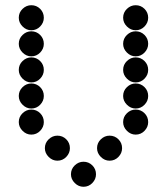

<svg xmlns="http://www.w3.org/2000/svg" viewBox="-20 -718 640 736"><path d="M52 -650Q52 -631 66.5 -616.5Q81 -602 100 -602Q120 -602 134 -616.5Q148 -631 148 -650Q148 -670 134 -684Q120 -698 100 -698Q81 -698 66.5 -684Q52 -670 52 -650ZM452 -650Q452 -631 466.5 -616.5Q481 -602 500 -602Q520 -602 534 -616.5Q548 -631 548 -650Q548 -670 534 -684Q520 -698 500 -698Q481 -698 466.5 -684Q452 -670 452 -650ZM52 -550Q52 -531 66.5 -516.5Q81 -502 100 -502Q120 -502 134 -516.5Q148 -531 148 -550Q148 -570 134 -584Q120 -598 100 -598Q81 -598 66.5 -584Q52 -570 52 -550ZM452 -550Q452 -531 466.5 -516.5Q481 -502 500 -502Q520 -502 534 -516.5Q548 -531 548 -550Q548 -570 534 -584Q520 -598 500 -598Q481 -598 466.5 -584Q452 -570 452 -550ZM52 -450Q52 -431 66.5 -416.5Q81 -402 100 -402Q120 -402 134 -416.5Q148 -431 148 -450Q148 -470 134 -484Q120 -498 100 -498Q81 -498 66.5 -484Q52 -470 52 -450ZM452 -450Q452 -431 466.5 -416.5Q481 -402 500 -402Q520 -402 534 -416.5Q548 -431 548 -450Q548 -470 534 -484Q520 -498 500 -498Q481 -498 466.5 -484Q452 -470 452 -450ZM52 -350Q52 -331 66.5 -316.5Q81 -302 100 -302Q120 -302 134 -316.5Q148 -331 148 -350Q148 -370 134 -384Q120 -398 100 -398Q81 -398 66.5 -384Q52 -370 52 -350ZM452 -350Q452 -331 466.5 -316.5Q481 -302 500 -302Q520 -302 534 -316.5Q548 -331 548 -350Q548 -370 534 -384Q520 -398 500 -398Q481 -398 466.5 -384Q452 -370 452 -350ZM52 -250Q52 -231 66.5 -216.5Q81 -202 100 -202Q120 -202 134 -216.5Q148 -231 148 -250Q148 -270 134 -284Q120 -298 100 -298Q81 -298 66.5 -284Q52 -270 52 -250ZM452 -250Q452 -231 466.5 -216.5Q481 -202 500 -202Q520 -202 534 -216.5Q548 -231 548 -250Q548 -270 534 -284Q520 -298 500 -298Q481 -298 466.5 -284Q452 -270 452 -250ZM152 -150Q152 -131 166.5 -116.5Q181 -102 200 -102Q220 -102 234 -116.5Q248 -131 248 -150Q248 -170 234 -184Q220 -198 200 -198Q181 -198 166.5 -184Q152 -170 152 -150ZM352 -150Q352 -131 366.5 -116.5Q381 -102 400 -102Q420 -102 434 -116.5Q448 -131 448 -150Q448 -170 434 -184Q420 -198 400 -198Q381 -198 366.5 -184Q352 -170 352 -150ZM252 -50Q252 -31 266.5 -16.5Q281 -2 300 -2Q320 -2 334 -16.5Q348 -31 348 -50Q348 -70 334 -84Q320 -98 300 -98Q281 -98 266.5 -84Q252 -70 252 -50Z"/></svg>

Font: Matrix Sans Print
Style: Regular
Weight: 400
Designer: Brad Neil
Version: Version 1.100